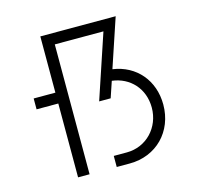

<svg xmlns="http://www.w3.org/2000/svg" viewBox="-97 -752 883 854"><g transform="rotate(-15 345.0 -324.5)"><path d="M338 0H398C521 0 610 -91 610 -215C610 -326 539 -410 432 -425L507 -649H160V-390H60V-340H160V0H213V-598H437L338 -302H391L416 -376C498 -366 557 -303 557 -215C557 -124 489 -51 398 -51H338Z"/></g></svg>

Font: Grotesk 01 Extrafine
Style: Bold
Weight: 400
Designer: Frank Adebiaye, contributions by Jérémy Landes, Ariel Martín Pérez
Foundry: Velvetyne Type Foundry
Version: Version 3.000;Glyphs 3.1.2 (3150)